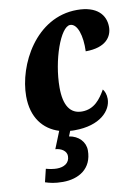

<svg xmlns="http://www.w3.org/2000/svg" viewBox="-88 -605 655 904"><g transform="rotate(-10 239.5 -153.0)"><path d="M235 10C358 10 414 -53 414 -109C414 -130 407 -147 399 -156C375 -114 344 -71 285 -71C229 -71 200 -114 200 -200C200 -330 254 -482 300 -482C335 -482 354 -421 351 -347C448 -347 479 -395 479 -441C479 -499 439 -546 344 -546C146 -546 38 -336 38 -187C38 -85 89 -23 163 0L130 82C159 84 183 100 183 124C183 158 155 173 122 173C107 173 88 170 70 165L55 227C77 234 99 240 139 240C214 240 280 202 280 114C280 73 249 41 204 34L214 9C221 10 228 10 235 10Z"/></g></svg>

Font: Noto Serif ExtraCondensed Black
Style: Italic
Weight: 900
Width: 2
Italic angle: -12°
Designer: Monotype Design Team
Foundry: Monotype Imaging Inc.
Version: Version 2.014